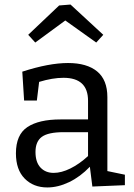

<svg xmlns="http://www.w3.org/2000/svg" viewBox="-20 -815 588 844"><path d="M452 -63 529 -47V-1L386 5L375 -82Q333 -38 284 -14.5Q235 9 188 9Q127 9 88.5 -30Q50 -69 50 -141Q50 -223 100.5 -256.5Q151 -290 246 -290H367V-372Q367 -473 259 -473Q211 -473 152 -455L142 -373H86L78 -500Q195 -538 279 -538Q362 -538 407 -501Q452 -464 452 -388ZM216 -55Q250 -55 289.5 -74.5Q329 -94 367 -129V-234H260Q192 -234 164 -213.5Q136 -193 136 -147Q136 -102 158 -78.5Q180 -55 216 -55ZM290 -795 434 -662 403 -628 267 -725 135 -628 104 -662 240 -791Z"/></svg>

Font: Bitter Pro
Style: Regular
Weight: 400
Designer: Sol Matas, and Bitter project Authors
Foundry: Sol Matas
Version: Version 1.010